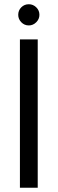

<svg xmlns="http://www.w3.org/2000/svg" viewBox="-20 -886 272 906"><path d="M74 0V-700H158V0ZM116 -766Q95 -766 80.5 -781Q66 -796 66 -816Q66 -837 80.5 -851.5Q95 -866 116 -866Q136 -866 151 -851.5Q166 -837 166 -816Q166 -796 151 -781Q136 -766 116 -766Z"/></svg>

Font: Firefly Display
Style: Regular
Weight: 400
Designer: Colophon Foundry, Jonny Pinhorn
Foundry: Colophon Foundry
Version: Version 1.200; ttfautohint (v1.8.3)